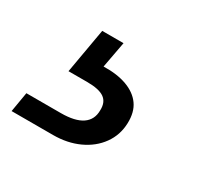

<svg xmlns="http://www.w3.org/2000/svg" viewBox="-162 -96 464 445"><g transform="rotate(30 69.5 126.0)"><path d="M-90 259 -81 206H11Q49 206 68 193Q87 180 87 155Q88 133 74 123Q60 113 28 113H-22L-1 -7H56L43 63Q79 62 105 71.5Q131 81 144.5 100Q158 119 157 149Q156 181 138 206Q120 231 89.5 245Q59 259 21 259Z"/></g></svg>

Font: DM Sans 17pt
Style: Italic
Weight: 400
Italic angle: -10°
Version: Version 4.004;gftools[0.9.30]